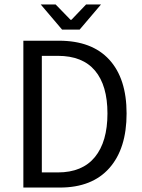

<svg xmlns="http://www.w3.org/2000/svg" viewBox="-20 -843 640 863"><path d="M163 -823H230L297 -754H301L367 -823H434L338 -710H259ZM85 -660H245Q393 -660 471 -575Q549 -490 549 -333Q549 -175 471.5 -87.5Q394 0 249 0H85ZM240 -68Q350 -68 406.5 -137Q463 -206 463 -333Q463 -459 407 -525.5Q351 -592 240 -592H168V-68Z"/></svg>

Font: Office Code Pro
Style: Regular
Weight: 400
Designer: Nathan Rutzky & Paul D. Hunt
Foundry: Adobe Systems Incorporated
Version: Version 1.004